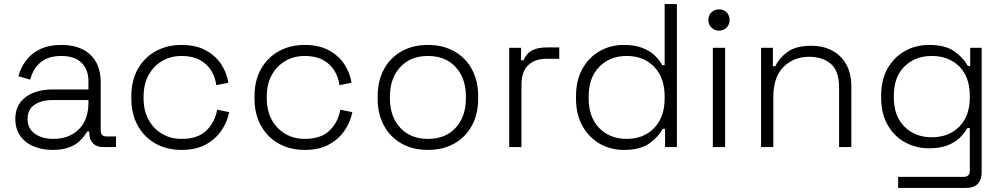

<svg xmlns="http://www.w3.org/2000/svg" viewBox="-20 -720 4914 940"><path d="M237 14Q186 14 144.5 -3.5Q103 -21 79 -55Q55 -89 55 -137Q55 -186 79 -218Q103 -250 144 -266Q185 -282 235 -282H413V-321Q413 -380 379 -413Q345 -446 280 -446Q216 -446 178.5 -414.5Q141 -383 128 -330L70 -347Q82 -390 108 -424.5Q134 -459 177 -479.5Q220 -500 280 -500Q372 -500 422.5 -452Q473 -404 473 -318V-82Q473 -52 501 -52H548V0H484Q453 0 435 -18.5Q417 -37 417 -69V-76H407Q394 -54 373.5 -33Q353 -12 320 1Q287 14 237 14ZM241 -40Q318 -40 365.5 -86.5Q413 -133 413 -218V-230H236Q184 -230 149.5 -207.5Q115 -185 115 -138Q115 -91 150.5 -65.5Q186 -40 241 -40Z M869 14Q798 14 742.5 -16.5Q687 -47 655 -104Q623 -161 623 -238V-248Q623 -326 655 -382.5Q687 -439 742.5 -469.5Q798 -500 869 -500Q939 -500 987.5 -473.5Q1036 -447 1063.5 -404.5Q1091 -362 1098 -315L1039 -303Q1034 -342 1014 -374.5Q994 -407 958 -426.5Q922 -446 869 -446Q816 -446 774 -421.5Q732 -397 707.5 -352.5Q683 -308 683 -247V-239Q683 -178 707.5 -133.5Q732 -89 774 -64.5Q816 -40 869 -40Q949 -40 991 -81.5Q1033 -123 1043 -183L1102 -171Q1093 -124 1064.5 -81.5Q1036 -39 987.5 -12.5Q939 14 869 14Z M1472 14Q1401 14 1345.5 -16.5Q1290 -47 1258 -104Q1226 -161 1226 -238V-248Q1226 -326 1258 -382.5Q1290 -439 1345.5 -469.5Q1401 -500 1472 -500Q1542 -500 1590.5 -473.5Q1639 -447 1666.5 -404.5Q1694 -362 1701 -315L1642 -303Q1637 -342 1617 -374.5Q1597 -407 1561 -426.5Q1525 -446 1472 -446Q1419 -446 1377 -421.5Q1335 -397 1310.5 -352.5Q1286 -308 1286 -247V-239Q1286 -178 1310.5 -133.5Q1335 -89 1377 -64.5Q1419 -40 1472 -40Q1552 -40 1594 -81.5Q1636 -123 1646 -183L1705 -171Q1696 -124 1667.5 -81.5Q1639 -39 1590.5 -12.5Q1542 14 1472 14Z M2075 14Q2001 14 1945.5 -17.5Q1890 -49 1859.5 -105.5Q1829 -162 1829 -237V-249Q1829 -324 1859.5 -380.5Q1890 -437 1945.5 -468.5Q2001 -500 2075 -500Q2149 -500 2204.5 -468.5Q2260 -437 2290.5 -380.5Q2321 -324 2321 -249V-237Q2321 -162 2290.5 -105.5Q2260 -49 2204.5 -17.5Q2149 14 2075 14ZM2075 -40Q2161 -40 2211 -94.5Q2261 -149 2261 -239V-247Q2261 -337 2211 -391.5Q2161 -446 2075 -446Q1990 -446 1939.5 -391.5Q1889 -337 1889 -247V-239Q1889 -149 1939.5 -94.5Q1990 -40 2075 -40Z M2533 0H2473V-486H2531V-425H2543Q2557 -458 2584.5 -473Q2612 -488 2661 -488H2718V-432H2654Q2599 -432 2566 -401Q2533 -370 2533 -304Z M3034 14Q2969 14 2916 -16.5Q2863 -47 2831.5 -103.5Q2800 -160 2800 -237V-249Q2800 -326 2831 -382.5Q2862 -439 2915.5 -469.5Q2969 -500 3034 -500Q3088 -500 3125 -485.5Q3162 -471 3185.5 -448.5Q3209 -426 3222 -401H3234V-700H3294V0H3236V-89H3224Q3203 -49 3158.5 -17.5Q3114 14 3034 14ZM3048 -40Q3131 -40 3182.5 -93Q3234 -146 3234 -239V-247Q3234 -340 3182.5 -393Q3131 -446 3048 -446Q2966 -446 2914 -393Q2862 -340 2862 -247V-239Q2862 -146 2914 -93Q2966 -40 3048 -40Z M3530 0H3470V-486H3530ZM3500 -570Q3478 -570 3463 -585Q3448 -600 3448 -622Q3448 -645 3463 -659.5Q3478 -674 3500 -674Q3523 -674 3537.5 -659.5Q3552 -645 3552 -622Q3552 -600 3537.5 -585Q3523 -570 3500 -570Z M3766 0H3706V-486H3764V-396H3776Q3794 -435 3835 -465.5Q3876 -496 3954 -496Q4007 -496 4051 -474Q4095 -452 4121.5 -407.5Q4148 -363 4148 -296V0H4088V-292Q4088 -372 4048 -407Q4008 -442 3941 -442Q3866 -442 3816 -392.5Q3766 -343 3766 -243Z M4294 -241V-253Q4294 -330 4325.5 -385Q4357 -440 4410 -470Q4463 -500 4528 -500Q4608 -500 4652.5 -468.5Q4697 -437 4718 -397H4730V-486H4786V124Q4786 160 4767 180Q4748 200 4709 200H4377V146H4697Q4728 146 4728 116V-93H4716Q4703 -69 4679.5 -46Q4656 -23 4619 -8.5Q4582 6 4528 6Q4463 6 4409.5 -24Q4356 -54 4325 -109.5Q4294 -165 4294 -241ZM4542 -48Q4625 -48 4676.5 -100Q4728 -152 4728 -243V-251Q4728 -343 4676.5 -394.5Q4625 -446 4542 -446Q4460 -446 4408 -394.5Q4356 -343 4356 -251V-243Q4356 -152 4408 -100Q4460 -48 4542 -48Z"/></svg>

Font: Space Grotesk Variable Light
Style: Regular
Weight: 300
Designer: Florian Karsten
Foundry: Florian Karsten
Version: Version 2.000